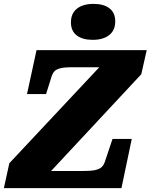

<svg xmlns="http://www.w3.org/2000/svg" viewBox="-60 -968 775 988"><path d="M118 -88H355Q385 -88 406 -89.5Q427 -91 441.5 -96Q456 -101 464.5 -109.5Q473 -118 478 -131L519 -253H618L565 0H-40L-12 -128L497 -671L519 -622H314Q291 -622 273.5 -620.5Q256 -619 242.5 -614.5Q229 -610 220.5 -601.5Q212 -593 207 -579L177 -484H79L128 -710H695L667 -586L145 -26ZM417 -763Q471 -763 502 -787.5Q533 -812 533 -858Q533 -902 503.5 -925Q474 -948 421 -948Q367 -948 336 -923.5Q305 -899 305 -853Q305 -809 334.5 -786Q364 -763 417 -763Z"/></svg>

Font: Roboto Serif ExtraBold
Style: Italic
Weight: 800
Italic angle: -10°
Version: Version 1.007